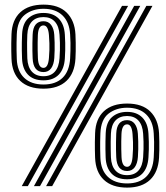

<svg xmlns="http://www.w3.org/2000/svg" viewBox="-20 -826 737 852"><path d="M184.5 0 629.5 -800H656.5L211.5 0ZM76.5 0 521.5 -800H548.5L103.5 0ZM130.5 0 575.5 -800H602.5L157.5 0ZM544 6.5Q477.5 6.5 440.9 -28Q404.2 -62.5 402 -126.5Q401.5 -143 401.1 -160Q400.8 -177 401 -195.5Q401.2 -214 402 -234.8Q404.2 -298.2 441 -332.4Q477.8 -366.5 544 -366.5Q611.2 -366.5 646.9 -331.1Q682.5 -295.8 685.8 -234.8Q686.8 -217.5 687 -197.9Q687.2 -178.2 687 -159.6Q686.8 -141 685.8 -126.5Q682.2 -62.5 645.9 -28Q609.5 6.5 544 6.5ZM544 -12Q598 -12 628.5 -41.5Q659 -71 662.2 -127.8Q663.2 -143.8 663.6 -161Q664 -178.2 663.8 -196.6Q663.5 -215 662.2 -234Q659 -289 628.4 -318.5Q597.8 -348 544 -348Q495.5 -348 461.6 -321.8Q427.8 -295.5 425.5 -234.2Q424.8 -213.8 424.5 -197.1Q424.2 -180.5 424.5 -163.6Q424.8 -146.8 425.5 -125Q427.5 -71 458.5 -41.5Q489.5 -12 544 -12ZM544 -30.5Q498.8 -30.5 474.6 -56.2Q450.5 -82 448.8 -127.5Q448 -146.2 447.9 -163.6Q447.8 -181 448 -198.4Q448.2 -215.8 449 -234.5Q451 -283.5 477.1 -306.5Q503.2 -329.5 544 -329.5Q586.8 -329.5 611.4 -304.6Q636 -279.8 638.8 -233.2Q640 -214.2 640.4 -197Q640.8 -179.8 640.4 -162.9Q640 -146 638.8 -128Q636 -81 611.8 -55.8Q587.5 -30.5 544 -30.5ZM544 -48.8Q576.8 -48.8 594.8 -69.5Q612.8 -90.2 615.2 -128.8Q616.5 -148.2 616.9 -164.8Q617.2 -181.2 616.9 -197.6Q616.5 -214 615.2 -232.5Q612.8 -270.5 594.4 -290.9Q576 -311.2 544 -311.2Q510.8 -311.2 492.2 -291Q473.8 -270.8 472.2 -233Q471.5 -215 471.2 -197Q471 -179 471.4 -161.6Q471.8 -144.2 472.2 -128.2Q473.8 -90 492.2 -69.4Q510.8 -48.8 544 -48.8ZM544 -67.2Q498.5 -67.2 495.8 -128.5Q495 -145.8 494.8 -161.6Q494.5 -177.5 494.8 -194.8Q495 -212 495.8 -232.8Q498 -292.8 544 -292.8Q565.5 -292.8 577.8 -276.5Q590 -260.2 591.8 -232.8Q593 -216 593.4 -198.6Q593.8 -181.2 593.5 -164Q593.2 -146.8 592 -129.8Q590 -100.8 578 -84Q566 -67.2 544 -67.2ZM544 -85.8Q564.8 -85.8 568.2 -130.2Q569.8 -149.5 570.2 -164.8Q570.8 -180 570.2 -195.5Q569.8 -211 568.2 -230.8Q565 -274.2 544 -274.2Q521 -274.2 519 -231.5Q518.2 -215 518.1 -197.9Q518 -180.8 518.2 -163.4Q518.5 -146 519.2 -129Q521.2 -85.8 544 -85.8ZM173 -432.5Q106.5 -432.5 69.9 -467Q33.2 -501.5 31 -565.5Q30.5 -582 30.1 -599Q29.8 -616 30 -634.5Q30.2 -653 31 -673.8Q33.2 -737.2 70 -771.4Q106.8 -805.5 173 -805.5Q240.2 -805.5 275.9 -770.1Q311.5 -734.8 314.8 -673.8Q315.8 -656.5 316 -636.9Q316.2 -617.2 316 -598.6Q315.8 -580 314.8 -565.5Q311.2 -501.5 274.9 -467Q238.5 -432.5 173 -432.5ZM173 -451Q227 -451 257.5 -480.5Q288 -510 291.2 -566.8Q292.2 -582.8 292.6 -600Q293 -617.2 292.8 -635.6Q292.5 -654 291.2 -673Q288 -728 257.4 -757.5Q226.8 -787 173 -787Q124.5 -787 90.6 -760.8Q56.8 -734.5 54.5 -673.2Q53.8 -652.8 53.5 -636.1Q53.2 -619.5 53.5 -602.6Q53.8 -585.8 54.5 -564Q56.5 -510 87.5 -480.5Q118.5 -451 173 -451ZM173 -469.5Q127.8 -469.5 103.6 -495.2Q79.5 -521 77.8 -566.5Q77 -585.2 76.8 -602.6Q76.5 -620 76.9 -637.4Q77.2 -654.8 78 -673.5Q80 -722.5 106.1 -745.5Q132.2 -768.5 173 -768.5Q215.8 -768.5 240.4 -743.6Q265 -718.8 267.8 -672.2Q269 -653.2 269.4 -636Q269.8 -618.8 269.4 -601.9Q269 -585 267.8 -567Q265 -520 240.8 -494.8Q216.5 -469.5 173 -469.5ZM173 -487.8Q205.8 -487.8 223.8 -508.5Q241.8 -529.2 244.2 -567.8Q245.5 -587.2 245.9 -603.8Q246.2 -620.2 245.9 -636.6Q245.5 -653 244.2 -671.5Q241.8 -709.5 223.4 -729.9Q205 -750.2 173 -750.2Q139.8 -750.2 121.2 -730Q102.8 -709.8 101.2 -672Q100.5 -654 100.2 -636Q100 -618 100.4 -600.6Q100.8 -583.2 101.2 -567.2Q102.8 -529 121.2 -508.4Q139.8 -487.8 173 -487.8ZM173 -506.2Q127.5 -506.2 124.8 -567.5Q124 -584.8 123.8 -600.6Q123.5 -616.5 123.8 -633.8Q124 -651 124.8 -671.8Q127 -731.8 173 -731.8Q194.5 -731.8 206.8 -715.5Q219 -699.2 220.8 -671.8Q222 -655 222.4 -637.6Q222.8 -620.2 222.5 -603Q222.2 -585.8 221 -568.8Q219 -539.8 207 -523Q195 -506.2 173 -506.2ZM173 -524.8Q193.8 -524.8 197.2 -569.2Q198.8 -588.5 199.2 -603.8Q199.8 -619 199.2 -634.5Q198.8 -650 197.2 -669.8Q194 -713.2 173 -713.2Q150 -713.2 148 -670.5Q147.2 -654 147.1 -636.9Q147 -619.8 147.2 -602.4Q147.5 -585 148.2 -568Q150.2 -524.8 173 -524.8Z"/></svg>

Font: Big Shoulders Inline Display Thin Black
Style: Regular
Weight: 900
Version: Version 2.002